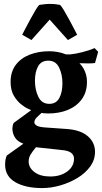

<svg xmlns="http://www.w3.org/2000/svg" viewBox="-20 -698 520 978"><path d="M50 -72 139 -137Q139 -137 123 -144Q107 -151 86.5 -167.5Q66 -184 50 -211.5Q34 -239 34 -281Q34 -332 60 -367Q86 -402 131 -419.5Q176 -437 231 -437Q253 -437 274.5 -433Q296 -429 316 -421H338Q363 -423 400 -432.5Q437 -442 462 -453L480 -434L464 -377Q451 -375 429.5 -375Q408 -375 385 -376Q397 -364 405.5 -349Q414 -334 418.5 -317Q423 -300 423 -281Q423 -229 397 -193Q371 -157 326.5 -138.5Q282 -120 226 -120Q211 -120 203 -121Q195 -122 192 -123Q177 -110 166 -98.5Q155 -87 155 -75Q155 -65 168 -57.5Q181 -50 221 -48L320 -41Q391 -36 427.5 -4Q464 28 464 75Q464 116 439.5 150Q415 184 374.5 208.5Q334 233 287 246.5Q240 260 195 260Q110 260 58 230Q6 200 6 140Q6 129 8 116Q10 103 15 94L99 34Q69 23 56 2Q43 -19 43 -45Q43 -49 45 -58.5Q47 -68 50 -72ZM293 66 163 52Q144 75 135 90.5Q126 106 126 125Q126 156 155.5 178.5Q185 201 236 201Q288 201 322.5 175.5Q357 150 357 110Q357 92 342.5 80.5Q328 69 293 66ZM158 -287Q158 -240 175.5 -204.5Q193 -169 231 -169Q266 -169 282 -198.5Q298 -228 298 -274Q298 -319 281 -354Q264 -389 226 -389Q190 -389 174 -360Q158 -331 158 -287ZM93 -521Q96 -527 107.5 -549Q119 -571 133.5 -598Q148 -625 161 -646.5Q174 -668 180 -673Q195 -675 207 -676.5Q219 -678 233 -678Q253 -678 263.5 -676.5Q274 -675 286 -673Q292 -668 305 -646.5Q318 -625 332.5 -598Q347 -571 358.5 -549Q370 -527 373 -521L326 -494L233 -598L140 -494Z"/></svg>

Font: Buenard
Style: Regular
Weight: 400
Version: Version 2.000